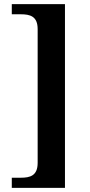

<svg xmlns="http://www.w3.org/2000/svg" viewBox="-20 -780 434 928"><path d="M37 128H294V-760H37V-711H80C125 -711 162 -702 162 -639V7C162 70 125 79 80 79H37Z"/></svg>

Font: Noto Serif Georgian SemiBold
Style: Regular
Weight: 600
Designer: Monotype Design Team, Akaki Razmadze
Foundry: Google LLC
Version: Version 2.003